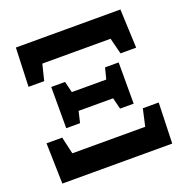

<svg xmlns="http://www.w3.org/2000/svg" viewBox="-119 -765 847 875"><g transform="rotate(-20 304.0 -327.5)"><path d="M37 0 32 -197H108L150 -14L90 -114H518L458 -14L499 -197H576L570 0ZM140 -231V-431H207L228 -345V-320L207 -231ZM187 -286V-377H421V-286ZM401 -231 379 -320V-345L401 -431H467V-231ZM43 -467 50 -655H557L565 -467H489L445 -641L508 -545H100L162 -641L119 -467Z"/></g></svg>

Font: Source Serif 4 ExtraBold
Style: Regular
Weight: 800
Designer: Frank Grießhammer
Foundry: Adobe Systems Incorporated
Version: Version 4.004;hotconv 1.0.116;makeotfexe 2.5.65601